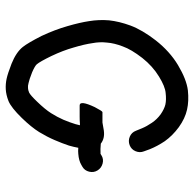

<svg xmlns="http://www.w3.org/2000/svg" viewBox="-23 -672 705 699"><g transform="rotate(90 329.5 -322.5)"><path d="M503 -337C490.3 -347 474.3 -350.7 455 -348C443.7 -346 434 -344.3 426 -343H388C385.3 -342.3 379.3 -333 370 -315C352.7 -278.3 350.7 -260 364 -260H380H405C413.7 -260 422 -260.3 430 -261H436L432 -245C428 -231.7 422.7 -217 416 -201C409.3 -185.7 401.3 -170.7 392 -156C382.7 -141.3 368.7 -124.3 350 -105C334.7 -89 323.7 -79.3 317 -76C310.3 -73.3 305 -72 301 -72C295.7 -71.3 289.3 -72 282 -74C274.7 -75.3 261.7 -79.7 243 -87C227.7 -93.7 218 -99.3 214 -104C207.3 -112 197.3 -129.7 184 -157C170.7 -185 160.3 -212 153 -238C145 -264.7 139.7 -287.7 137 -307C133.7 -324.3 133 -341.7 135 -359C136.3 -377 141 -396.3 149 -417C156.3 -437.7 170.3 -461.3 191 -488C211 -513.3 233.7 -533.7 259 -549C283 -563.7 302.7 -571.7 318 -573C334.7 -575 349 -574.7 361 -572C371.7 -569.3 383.3 -563.7 396 -555C408.7 -545.7 419 -535 427 -523C435.7 -510.3 442.3 -498.3 447 -487L456 -465C460 -454.3 467.2 -446.8 477.5 -442.5C487.8 -438.2 498.2 -438 508.5 -442C518.8 -446 526.2 -453.2 530.5 -463.5C534.8 -473.8 535 -484 531 -494L523 -516C515.7 -534 506 -552 494 -570C480.7 -588.7 463.7 -605.7 443 -621C421.7 -636.3 400.3 -646.3 379 -651C358.3 -655.7 335 -656.7 309 -654C282.3 -650.7 251.7 -638.7 217 -618C183.7 -598 153.7 -571 127 -537C101.7 -504.3 83.7 -473.7 73 -445C63 -417.7 56.7 -391.7 54 -367C52 -342.3 53 -318 57 -294C60.3 -272 66.3 -246 75 -216C83.7 -185.3 95.7 -153.7 111 -121C127.7 -88.3 141 -65.7 151 -53C163.7 -37 184 -23.3 212 -12C236 -2.7 254.3 3.3 267 6C279.7 8.7 292.3 9.7 305 9C318.3 8.3 332.7 5 348 -1C364 -7.7 384.3 -23.7 409 -49C431.7 -72.3 449 -93.7 461 -113C472.3 -131.7 482 -150.3 490 -169C498 -187.7 504.7 -205 510 -221C513.3 -232.3 516 -243.7 518 -255C526.7 -254.3 534 -254.3 540 -255C556.7 -256.3 570 -260 580 -266L587 -270C596.3 -275.3 602.3 -283.5 605 -294.5C607.7 -305.5 606.2 -315.7 600.5 -325C594.8 -334.3 586.5 -340.5 575.5 -343.5C564.5 -346.5 554.3 -345 545 -339L540 -336H534C528.7 -335.3 518.3 -335.7 503 -337Z"/></g></svg>

Font: Ruji's Handwriting Font v.2.0
Style: Medium
Weight: 500
Version: Version 2.0